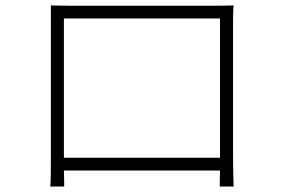

<svg xmlns="http://www.w3.org/2000/svg" viewBox="-20 -688 1040 706"><path d="M215 -61H789C788 -36 788 -13 788 -2H839C838 -18 837 -82 837 -110V-610C837 -629 837 -649 839 -668C814 -667 785 -667 765 -667H239C219 -667 202 -667 167 -668C167 -650 167 -631 167 -614V-106C167 -76 167 -19 165 -2H216C216 -13 216 -38 215 -61ZM215 -108V-620H789V-108H215Z"/></svg>

Font: Glow Sans SC Normal Light
Style: Regular
Weight: 300
Designer: Ryoko NISHIZUKA (kana, bopomofo & ideographs); Paul D. Hunt (Latin, Greek & Cyrillic); Sandoll Communications, Soo-young
Version: Version 0.93